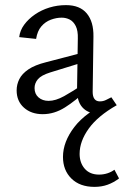

<svg xmlns="http://www.w3.org/2000/svg" viewBox="-20 -441 485 750"><path d="M358 2Q323 2 301.5 -22Q280 -46 281 -94L284 -290Q285 -321 276 -339Q267 -357 252.5 -364.5Q238 -372 221 -372Q200 -372 178.5 -364Q157 -356 141.5 -338Q126 -320 121 -289L55 -296Q58 -322 74.5 -344.5Q91 -367 116.5 -384.5Q142 -402 173 -411.5Q204 -421 238 -421Q292 -421 319 -388.5Q346 -356 345 -298L342 -82Q342 -64 349 -54.5Q356 -45 370 -45Q383 -45 394 -50.5Q405 -56 415 -61L436 -30ZM349 289Q292 289 259 256.5Q226 224 226 172Q226 113 270.5 55Q315 -3 415 -50L436 -30Q362 12 326.5 61.5Q291 111 291 160Q291 195 311 218Q331 241 367 241Q384 241 399.5 236Q415 231 427 222L445 256Q424 272 400.5 280.5Q377 289 349 289ZM147 5Q102 5 73.5 -20.5Q45 -46 45 -88Q45 -111 55.5 -132Q66 -153 91 -170Q116 -187 160 -198L317 -239L322 -203L176 -158Q141 -147 128 -131.5Q115 -116 115 -97Q115 -74 130.5 -60.5Q146 -47 170 -47Q197 -47 230.5 -65.5Q264 -84 310 -115L320 -90Q276 -48 234 -21.5Q192 5 147 5Z"/></svg>

Font: Ysabeau Office
Style: Regular
Weight: 400
Designer: Christian Thalmann (Catharsis Fonts)
Version: Version 2.001;gftools[0.9.30]; featfreeze: tnum,lnum,ss02